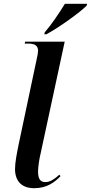

<svg xmlns="http://www.w3.org/2000/svg" viewBox="-20 -979 478 1009"><path d="M215 -809 213 -799H224C293 -836 403 -916 435 -949L438 -959H321C293 -913 250 -849 215 -809ZM160 10C226 10 267 -21 298 -53L292 -61C269 -40 244 -22 219 -22C190 -22 180 -41 180 -78C180 -100 186 -143 194 -175L320 -760H112L110 -750H127C165 -750 180 -738 180 -712C180 -703 177 -686 173 -669L78 -220C68 -171 59 -124 59 -91C59 -28 93 10 160 10Z"/></svg>

Font: Noto Serif Display SemiCondensed SemiBold
Style: Italic
Weight: 600
Width: 4
Italic angle: -12°
Designer: Monotype Design Team
Foundry: Monotype Imaging Inc.
Version: Version 2.009